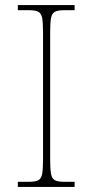

<svg xmlns="http://www.w3.org/2000/svg" viewBox="-20 -734 365 754"><path d="M50 0V-20H93Q118 -20 130 -26Q142 -32 145.5 -51Q149 -70 149 -108V-606Q149 -645 145.5 -663.5Q142 -682 130 -688Q118 -694 93 -694H50V-714H273V-694H233Q208 -694 196 -688Q184 -682 180.5 -663.5Q177 -645 177 -606V-108Q177 -70 180.5 -51Q184 -32 196 -26Q208 -20 233 -20H273V0Z"/></svg>

Font: Noto Serif Tamil Thin
Style: Italic
Weight: 100
Italic angle: -12°
Designer: Indian Type Foundry, Tom Grace, and the Monotype Design Team
Foundry: Monotype Imaging Inc.
Version: Version 2.003; ttfautohint (v1.8.4.7-5d5b)